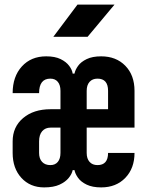

<svg xmlns="http://www.w3.org/2000/svg" viewBox="-20 -805 640 835"><path d="M172 10Q111 10 73 -31.5Q35 -73 35 -140V-190Q35 -253 80.5 -291.5Q126 -330 200 -330H243V-410Q243 -435 231.5 -449Q220 -463 199 -463Q150 -463 150 -400H35Q35 -472 75 -516Q115 -560 181 -560Q219 -560 243.5 -548Q268 -536 281 -518.5Q294 -501 296 -485H304Q307 -501 319.5 -518.5Q332 -536 357 -548Q382 -560 420 -560Q485 -560 525 -519Q565 -478 565 -410V-250H357V-140Q357 -115 369.5 -101Q382 -87 404 -87Q450 -87 450 -140H565Q565 -73 525 -31.5Q485 10 420 10Q382 10 357 -2Q332 -14 319.5 -31.5Q307 -49 304 -65H296Q293 -49 279 -31.5Q265 -14 239 -2Q213 10 172 10ZM357 -330H450V-410Q450 -463 404 -463Q382 -463 369.5 -449Q357 -435 357 -410ZM199 -87Q220 -87 231.5 -101Q243 -115 243 -140V-250H200Q177 -250 163.5 -234.5Q150 -219 150 -190V-140Q150 -115 163 -101Q176 -87 199 -87ZM212 -645 317 -785H478L361 -645Z"/></svg>

Font: NKDuy Mono ExtraBold
Style: Regular
Weight: 800
Monospace: yes
Designer: NKDuy
Foundry: NKDuy
Version: Version 2.251; ttfautohint (v1.8.4.7-5d5b)